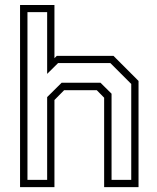

<svg xmlns="http://www.w3.org/2000/svg" viewBox="-20 -770 645 790"><path d="M62.5 0V-749.5H204V-530.5L213.5 -540H447L550 -437V0H408.5V-368L378 -399H244L204 -358.5V0ZM93 -30H174V-370.5L233.5 -429.5H393.5L439 -384.5V-30H520V-424.5L434 -510.5H219L174 -466V-720H93Z"/></svg>

Font: Tourney Light
Style: Regular
Weight: 300
Version: Version 1.015